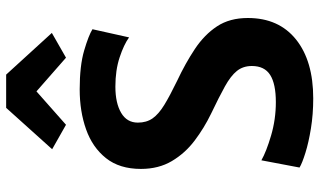

<svg xmlns="http://www.w3.org/2000/svg" viewBox="-227 -803 1038 624"><g transform="rotate(-90 292.0 -491.0)"><path d="M284 8Q232.5 8 186.5 0.5Q140.5 -7 107 -17.5Q73.5 -28 59.5 -36.5L83 -160.5Q111 -144.5 163.5 -129Q216 -113.5 272 -113.5Q331.5 -113.5 360.5 -132Q389.5 -150.5 389.5 -191.5Q389.5 -220 373.5 -240Q357.5 -260 323.2 -279Q289 -298 234.5 -324Q188 -346.5 147 -377.5Q106 -408.5 80.5 -451.5Q55 -494.5 55 -552Q55 -621.5 90 -665.5Q125 -709.5 183.5 -730.2Q242 -751 313.5 -751Q390.5 -751 439.8 -736.5Q489 -722 509 -709.5L482.5 -590.5Q459 -607.5 417.5 -621.2Q376 -635 322.5 -635Q269 -635 237.2 -616.2Q205.5 -597.5 205.5 -562Q205.5 -534 219.2 -514.2Q233 -494.5 262.8 -476.2Q292.5 -458 341 -434.5Q398.5 -407.5 445 -376.5Q491.5 -345.5 518.5 -304.5Q545.5 -263.5 545.5 -204.5Q545.5 -104 475.8 -48Q406 8 284 8ZM198.5 -795.5 119 -840.5 253.5 -990H361.5L497 -841.5L416.5 -795.5L307 -891.5Z"/></g></svg>

Font: Merriweather Sans
Style: Bold
Weight: 700
Designer: Eben Sorkin
Foundry: Eben Sorkin
Version: Version 1.008; ttfautohint (v1.7.19-72a1) -l 8 -r 50 -G 200 